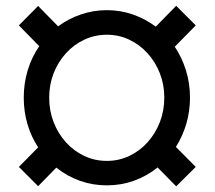

<svg xmlns="http://www.w3.org/2000/svg" viewBox="-20 -638 753 671"><path d="M595.7 13.2 530.8 -52.7Q493.2 -22.5 448 -6.3Q402.8 9.8 353.5 9.8Q304.2 9.8 259.3 -6.1Q214.4 -22 176.8 -52.2L113.3 12.7L45.9 -54.7L113.3 -123Q88.9 -160.2 75.9 -204.3Q63 -248.5 63 -296.9Q63 -346.7 76.9 -392.6Q90.8 -438.5 117.2 -476.6L45.9 -549.3L113.3 -617.2L183.1 -545.9Q219.2 -572.8 262.9 -587.6Q306.6 -602.5 353.5 -602.5Q400.9 -602.5 444.3 -587.4Q487.8 -572.3 524.4 -544.9L595.7 -617.7L664.1 -549.3L590.8 -474.6Q616.2 -436.5 630.1 -391.4Q644 -346.2 644 -296.9Q644 -249 631.1 -205.3Q618.2 -161.6 594.7 -124.5L664.1 -54.7ZM353.5 -75.7Q395 -75.7 431.4 -92.8Q467.8 -109.9 495.4 -140.4Q522.9 -170.9 538.6 -210.9Q554.2 -251 554.2 -296.9Q554.2 -342.3 538.6 -382.1Q522.9 -421.9 495.4 -452.1Q467.8 -482.4 431.4 -499.5Q395 -516.6 353.5 -516.6Q311.5 -516.6 274.9 -499.5Q238.3 -482.4 210.7 -452.1Q183.1 -421.9 167.5 -382.1Q151.9 -342.3 151.9 -296.9Q151.9 -251 167.5 -210.9Q183.1 -170.9 210.7 -140.4Q238.3 -109.9 274.9 -92.8Q311.5 -75.7 353.5 -75.7Z"/></svg>

Font: Roboto Slab LO
Style: Regular
Weight: 400
Designer: Google
Version: Version 2.000